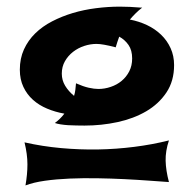

<svg xmlns="http://www.w3.org/2000/svg" viewBox="-20 -713 584 581"><path d="M410.2 -689.9Q399.4 -681.6 390.4 -672.6Q381.3 -663.6 373 -653.8Q400.9 -648.4 425 -637Q449.2 -625.5 467.5 -607.9Q485.8 -590.3 496.3 -567.1Q506.8 -543.9 506.8 -516.1Q506.8 -467.8 483.6 -433.1Q460.4 -398.4 422.4 -376.2Q384.3 -354 335.7 -343.5Q287.1 -333 235.8 -333Q224.1 -333 210.9 -333.3Q197.8 -333.5 185.8 -334.2Q173.8 -335 163.3 -336.7Q152.8 -338.4 146 -340.8Q162.6 -353 174.8 -369.1Q147 -374 122.6 -384.3Q98.1 -394.5 79.8 -410.9Q61.5 -427.2 50.8 -450Q40 -472.7 40 -502Q40 -536.1 52.5 -563.5Q64.9 -590.8 86.7 -612.1Q108.4 -633.3 137.7 -648.4Q167 -663.6 200.4 -673.6Q233.9 -683.6 270.5 -688.2Q307.1 -692.9 342.8 -692.9Q372.1 -692.9 407.2 -689.9ZM491.2 -162.1Q466.8 -163.6 431.9 -166.3Q397 -168.9 356.7 -170.9Q316.4 -172.9 273.7 -173.6Q231 -174.3 190.7 -172.6Q150.4 -170.9 115.7 -166Q81.1 -161.1 57.1 -151.9Q63 -185.5 63 -215.8Q63 -246.1 54.2 -282.2Q108.4 -270 164.6 -264.9Q220.7 -259.8 276.4 -260.7Q332 -261.7 386.2 -268.6Q440.4 -275.4 491.2 -288.1Q480.5 -255.9 481.2 -226.6Q481.9 -197.3 491.2 -162.1ZM379.9 -536.1Q379.9 -561 368.9 -576.9Q357.9 -592.8 340.8 -602.1Q337.9 -594.2 335.2 -586.2Q332.5 -578.1 330.1 -569.8Q309.6 -575.2 295.7 -577.6Q281.7 -580.1 272 -580.1Q253.4 -580.1 234.9 -574Q216.3 -567.9 201.2 -556.2Q186 -544.4 176.5 -527.8Q167 -511.2 167 -490.2Q167 -470.2 177.2 -453.4Q187.5 -436.5 204.1 -422.9Q207 -432.1 208 -441.2Q209 -450.2 210 -460.9Q231.9 -451.2 248.5 -447.5Q265.1 -443.8 277.8 -443.8Q296.9 -443.8 315.4 -450.2Q334 -456.5 348.1 -468.3Q362.3 -480 371.1 -497.1Q379.9 -514.2 379.9 -536.1Z"/></svg>

Font: Shojumaru
Style: Regular
Weight: 400
Version: Version 1.001